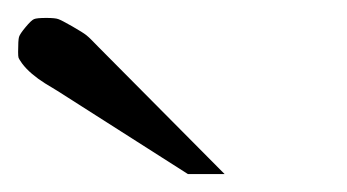

<svg xmlns="http://www.w3.org/2000/svg" viewBox="-20 -701 383 212"><path d="M187.5 -508.8 43.5 -600.6Q37.1 -604.5 29.5 -609.1Q22 -613.8 15.4 -619.4Q8.8 -625 4.4 -630.9Q1 -635.7 0.5 -637.2Q0 -638.7 0 -643.6Q0 -656.7 1 -660.2Q2 -663.6 8.3 -671.1Q14.6 -678.7 17.6 -679.9Q20.5 -681.2 31.2 -681.2Q41 -681.2 44.4 -679.9Q47.9 -678.7 59.8 -671.9Q71.8 -665 75.4 -662.1Q79.1 -659.2 89.4 -648.4L228 -508.8Z"/></svg>

Font: GodaGr
Style: Regular
Weight: 400
Version: 1.0.0